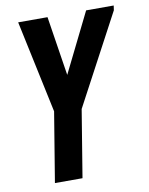

<svg xmlns="http://www.w3.org/2000/svg" viewBox="-83 -581 666 857"><g transform="rotate(-10 250.0 -152.5)"><path d="M96 215 148 -101 59 -520H192L234 -251L367 -520H492L489 -499L271 -90L221 215Z"/></g></svg>

Font: Iosevka SS04 Extrabold Oblique
Style: Regular
Weight: 800
Italic angle: -9°
Monospace: yes
Designer: Belleve Invis
Foundry: Belleve Invis
Version: Version 19.0.0; ttfautohint (v1.8.4)